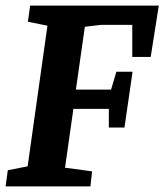

<svg xmlns="http://www.w3.org/2000/svg" viewBox="-24 -668 589 688"><path d="M-4 0 4 -58 75 -72 146 -576 76 -590 84 -648H545L516 -464H450V-579H338L280 -572L248 -347H374L393 -411H451L422 -211H366V-278H239L209 -67L306 -54L300 0Z"/></svg>

Font: Faustina Light
Style: Bold Italic
Weight: 700
Italic angle: -8°
Version: Version 1.200